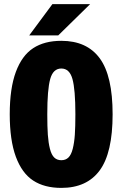

<svg xmlns="http://www.w3.org/2000/svg" viewBox="-20 -905 610 936"><path d="M122.5 -732.5 235.5 -885H419.5L264 -732.5ZM279 11Q196.5 11 141.8 -24.8Q87 -60.5 57.2 -141Q27.5 -221.5 27.5 -348Q27.5 -474 57.2 -554.2Q87 -634.5 141.8 -670.2Q196.5 -706 279 -706Q403.5 -706 466.2 -620.8Q529 -535.5 529 -348Q529 -160 466.2 -74.5Q403.5 11 279 11ZM347.5 -348Q347.5 -468.5 333.2 -519.8Q319 -571 279 -571Q239 -571 224.8 -519.8Q210.5 -468.5 210.5 -348Q210.5 -287.5 213.2 -248Q216 -208.5 223.5 -179.2Q231 -150 244.5 -137Q258 -124 279 -124Q300 -124 313.5 -137Q327 -150 334.5 -179.2Q342 -208.5 344.8 -248Q347.5 -287.5 347.5 -348Z"/></svg>

Font: League Mono Narrow ExtraBold
Style: Regular
Weight: 800
Width: 3
Designer: Tyler Finck
Foundry: The League of Moveable Type / Tyler Finck
Version: Version 2.210